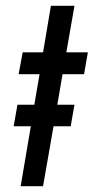

<svg xmlns="http://www.w3.org/2000/svg" viewBox="-20 -640 322 660"><path d="M27 -206H86L51 0H128L164 -206H223L236 -280H177L195 -385H269L282 -460H208L236 -620H155L128 -460H58L44 -385H116L98 -280H40Z"/></svg>

Font: Jost
Style: Italic
Weight: 400
Italic angle: -5°
Version: Version 3.710